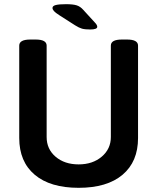

<svg xmlns="http://www.w3.org/2000/svg" viewBox="-20 -891 752 918"><path d="M72 -231V-673Q72 -702 125 -702H150Q203 -702 203 -673V-236Q203 -178 246 -141.5Q289 -105 356 -105Q423 -105 466.5 -142Q510 -179 510 -236V-673Q510 -702 563 -702H587Q640 -702 640 -673V-231Q640 -118 566 -55.5Q492 7 356 7Q220 7 146 -55.5Q72 -118 72 -231ZM339 -770 264 -818Q245 -830 238 -838Q231 -846 231 -853Q231 -863 247 -867Q263 -871 296 -871Q329 -871 346.5 -865.5Q364 -860 378 -844L432 -785Q445 -772 445 -763Q445 -750 411 -750Q386 -750 372 -754Q358 -758 339 -770Z"/></svg>

Font: Asap-SemiBold
Style: Regular
Weight: 600
Designer: Pablo Cosgaya
Foundry: Omnibus-Type
Version: Version 2.000; ttfautohint (v1.8)